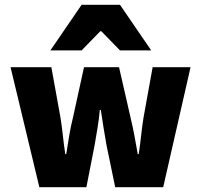

<svg xmlns="http://www.w3.org/2000/svg" viewBox="-20 -780 838 800"><path d="M144 0 24 -500H194L232 -290Q238 -253 242 -215Q246 -177 252 -138H256Q262 -177 268.5 -215.5Q275 -254 284 -290L330 -500H476L524 -290Q533 -253 540 -215Q547 -177 554 -138H558Q564 -177 568 -215Q572 -253 578 -290L616 -500H774L660 0H460L424 -174Q418 -209 412 -244.5Q406 -280 400 -322H396Q392 -280 386 -244.5Q380 -209 374 -174L340 0ZM190 -570 320 -760H480L610 -570H480L402 -650H398L320 -570Z"/></svg>

Font: Mada Black
Style: Regular
Weight: 900
Designer: Khaled Hosny
Version: Version 1.5